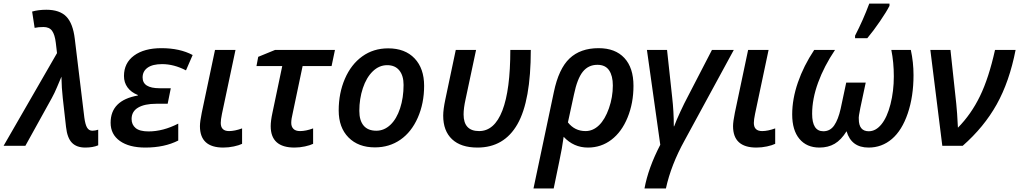

<svg xmlns="http://www.w3.org/2000/svg" viewBox="-71 -821 5738 1081"><path d="M250 -522 243.2 -580.1Q237.8 -625.5 222.4 -647.2Q207 -668.9 173.8 -668.9Q145.5 -668.9 124 -664.1L109.9 -755.9Q145.5 -766.1 189.9 -766.1Q265.1 -766.1 302.5 -727.5Q339.8 -689 350.1 -602.1L403.8 -159.2Q409.2 -118.7 419.7 -101.8Q430.2 -85 449.2 -85Q464.4 -85 481.9 -90.8V-2.9Q452.1 9.8 409.2 9.8Q360.4 9.8 334 -17.3Q307.6 -44.4 300.8 -106Q289.1 -210.9 282.5 -268.3Q275.9 -325.7 274.9 -389.2Q262.2 -359.9 249.5 -329.1Q236.8 -298.3 220.2 -268.1L71.8 0H-50.8Z M873 -236.8H809.1Q743.2 -236.8 706.5 -215.1Q669.9 -193.4 669.9 -150.9Q669.9 -119.1 692.6 -100.1Q715.3 -81.1 765.6 -81.1Q847.2 -81.1 932.6 -125V-29.8Q855 9.8 747.1 9.8Q656.2 9.8 604 -27.3Q551.8 -64.5 551.8 -129.9Q551.8 -256.3 705.1 -283.2V-286.1Q667 -301.3 647 -328.9Q627 -356.4 627 -393.1Q627 -466.3 683.8 -508.1Q740.7 -549.8 837.9 -549.8Q941.4 -549.8 1013.7 -511.2L976.1 -424.8Q908.2 -460 841.8 -460Q788.1 -460 760 -439.9Q731.9 -419.9 731.9 -384.8Q731.9 -324.2 827.6 -324.2H890.6Z M1218.8 -83Q1250.5 -83 1292 -98.1V-11.2Q1274.9 -2.9 1245.8 3.4Q1216.8 9.8 1186 9.8Q1054.7 9.8 1054.7 -110.8Q1054.7 -135.7 1064.9 -186L1139.6 -540H1254.9L1178.7 -180.2Q1171.9 -147 1171.9 -128.9Q1171.9 -83 1218.8 -83Z M1618.2 -83Q1651.4 -83 1691.9 -98.1V-11.2Q1674.8 -2.9 1645.8 3.4Q1616.7 9.8 1586.9 9.8Q1453.1 9.8 1453.1 -110.8Q1453.1 -140.6 1462.9 -186L1518.1 -449.2H1373L1382.8 -501L1478 -540H1814.9L1795.9 -449.2H1632.8L1577.1 -184.1Q1568.8 -150.9 1568.8 -128.9Q1568.8 -107.9 1581.1 -95.5Q1593.3 -83 1618.2 -83Z M2201.2 -342.8Q2201.2 -395 2177.2 -424.6Q2153.3 -454.1 2108.9 -454.1Q2063.5 -454.1 2027.6 -419.2Q1991.7 -384.3 1971.9 -324.5Q1952.1 -264.6 1952.1 -196.8Q1952.1 -142.6 1976.3 -113.8Q2000.5 -85 2047.9 -85Q2091.8 -85 2127 -118.2Q2162.1 -151.4 2181.6 -211.2Q2201.2 -271 2201.2 -342.8ZM2316.9 -337.9Q2316.9 -239.3 2281.2 -158.4Q2245.6 -77.6 2183.3 -34.4Q2121.1 8.8 2040 8.8Q1946.3 8.8 1891.1 -47.1Q1835.9 -103 1835.9 -199.2Q1835.9 -296.4 1870.8 -377.4Q1905.8 -458.5 1968.8 -503.7Q2031.7 -548.8 2114.3 -548.8Q2209.5 -548.8 2263.2 -492.2Q2316.9 -435.5 2316.9 -337.9Z M2617.2 9.8Q2523.9 9.8 2474.1 -37.1Q2424.3 -84 2424.3 -169.9Q2424.3 -204.6 2436.5 -262.2L2495.1 -540H2609.4L2550.3 -262.2Q2539.1 -211.9 2539.1 -176.8Q2539.1 -83 2626.5 -83Q2712.9 -83 2757.6 -199Q2802.2 -314.9 2802.2 -540H2917.5Q2917.5 -253.4 2842.3 -121.8Q2767.1 9.8 2617.2 9.8Z M3495.6 -337.9Q3495.6 -240.7 3462.4 -159.4Q3429.2 -78.1 3371.3 -34.2Q3313.5 9.8 3239.3 9.8Q3158.7 9.8 3102.5 -50.8Q3097.7 -16.1 3092 16.1Q3086.4 48.3 3046.4 240.2H2932.6L3047.4 -303.2Q3074.7 -434.1 3135.7 -491.9Q3196.8 -549.8 3299.3 -549.8Q3393.1 -549.8 3444.3 -494.6Q3495.6 -439.5 3495.6 -337.9ZM3292.5 -456.1Q3241.7 -456.1 3210.4 -417.2Q3179.2 -378.4 3160.6 -289.1L3126.5 -131.8Q3165 -83 3225.6 -83Q3267.6 -83 3301.5 -115.7Q3335.4 -148.4 3357.4 -211.2Q3379.4 -273.9 3379.4 -339.8Q3379.4 -394 3358.4 -425Q3337.4 -456.1 3292.5 -456.1Z M3678.2 240.2H3557.6Q3578.6 125 3646.5 -5.9L3571.3 -540H3684.6L3713.4 -273.9Q3722.7 -193.4 3722.7 -109.9H3724.6Q3735.8 -141.1 3759.5 -192.1Q3783.2 -243.2 3799.3 -272.9L3937.5 -540H4060.5L3783.7 -30.8Q3707 107.4 3678.2 240.2Z M4220.2 -83Q4252 -83 4293.5 -98.1V-11.2Q4276.4 -2.9 4247.3 3.4Q4218.3 9.8 4187.5 9.8Q4056.2 9.8 4056.2 -110.8Q4056.2 -135.7 4066.4 -186L4141.1 -540H4256.3L4180.2 -180.2Q4173.3 -147 4173.3 -128.9Q4173.3 -83 4220.2 -83Z M4542.5 9.8Q4470.7 9.8 4429.9 -39.1Q4389.2 -87.9 4389.2 -176.8Q4389.2 -263.7 4421.4 -356.9Q4453.6 -450.2 4513.2 -540H4630.4Q4568.8 -448.2 4535.2 -356.2Q4501.5 -264.2 4501.5 -180.2Q4501.5 -82 4564.5 -82Q4603 -82 4625.7 -115Q4648.4 -147.9 4662.1 -209L4693.4 -356H4803.2Q4783.7 -264.2 4772.9 -213.6Q4762.2 -163.1 4764.2 -150.9Q4764.2 -82 4820.3 -82Q4859.9 -82 4891.8 -121.3Q4923.8 -160.6 4942.6 -234.1Q4961.4 -307.6 4961.4 -391.1Q4961.4 -470.2 4947.3 -540H5057.1Q5072.3 -470.7 5072.3 -397.9Q5072.3 -277.8 5039.8 -182.4Q5007.3 -86.9 4950.7 -38.6Q4894 9.8 4819.3 9.8Q4722.2 9.8 4695.3 -82Q4665 -33.2 4628.4 -11.7Q4591.8 9.8 4542.5 9.8ZM4743.2 -620.1Q4789.1 -709 4823.2 -800.8H4937V-788.1Q4919.9 -754.4 4883.5 -701.2Q4847.2 -647.9 4812 -606H4743.2Z M5167 -540H5280.3L5313 -236.8Q5317.9 -192.9 5322.3 -102.1Q5397 -177.7 5446.5 -279.8Q5496.1 -381.8 5531.2 -540H5647Q5612.3 -361.8 5540.8 -233.6Q5469.2 -105.5 5349.1 0H5234.4Z"/></svg>

Font: Open Sans Semibold
Style: Italic
Weight: 600
Italic angle: -12°
Foundry: Ascender Corporation
Version: Version 1.10